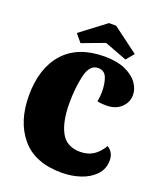

<svg xmlns="http://www.w3.org/2000/svg" viewBox="-160 -966 908 1087"><g transform="rotate(20 294.5 -422.0)"><path d="M250 -365Q250 -252 284.5 -188.5Q319 -125 401 -125Q446 -125 479 -146Q512 -167 537 -209Q576 -185 576 -136Q576 -85 542 -49Q508 -13 454.5 4.5Q401 22 344 22Q181 22 100.5 -74Q20 -170 20 -326Q20 -492 104.5 -586Q189 -680 350 -680Q422 -680 472.5 -658Q523 -636 548 -601Q573 -566 573 -529Q573 -485 539.5 -453.5Q506 -422 448 -422Q415 -422 396 -428Q402 -458 402 -483Q402 -537 388 -571.5Q374 -606 336 -606Q285 -606 267.5 -530.5Q250 -455 250 -365ZM349 -866 503 -751 464 -704 329 -755 193 -704 154 -751 306 -866Z"/></g></svg>

Font: Sansita ExtraBold
Style: Regular
Weight: 800
Designer: Pablo Cosgaya
Foundry: Omnibus-Type
Version: Version 1.006